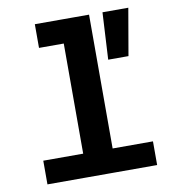

<svg xmlns="http://www.w3.org/2000/svg" viewBox="-82 -812 815 886"><g transform="rotate(-10 325.0 -369.0)"><path d="M256 0V-738H394V0ZM69 0V-111H583V0ZM140 -627V-738H325V-627ZM445 -518 457 -738H578L540 -518Z"/></g></svg>

Font: Azeret Mono Thin SemiBold
Style: Regular
Weight: 600
Version: Version 1.002